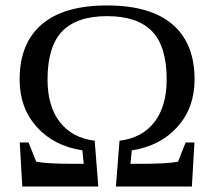

<svg xmlns="http://www.w3.org/2000/svg" viewBox="-20 -682 783 702"><path d="M371.6 -623Q261.2 -623 207.5 -567.6Q153.8 -512.2 153.8 -391.1Q153.8 -293.9 198.7 -235.8Q243.7 -177.7 326.2 -167.5L339.4 0H61.5L52.2 -161.1H84.5L112.3 -90.8Q151.4 -83 251 -83H286.1L281.2 -132.3Q176.3 -148.4 114 -218.3Q51.8 -288.1 51.8 -391.1Q51.8 -523.9 132.8 -593Q213.9 -662.1 371.6 -662.1Q529.3 -662.1 610.4 -593Q691.4 -523.9 691.4 -391.1Q691.4 -288.1 628.9 -218.3Q566.4 -148.4 461.9 -132.3L457 -83H492.2Q591.8 -83 630.9 -90.8L658.7 -161.1H690.9L681.6 0H403.8L417 -167.5Q500 -177.7 544.7 -235.8Q589.4 -293.9 589.4 -391.1Q589.4 -512.7 535.6 -567.9Q481.9 -623 371.6 -623Z"/></svg>

Font: Tinos
Style: Regular
Weight: 400
Designer: Steve Matteson
Foundry: Monotype Imaging Inc.
Version: Version 1.23